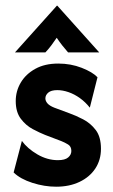

<svg xmlns="http://www.w3.org/2000/svg" viewBox="-20 -660 408 693"><path d="M182.6 13.9Q140.3 13.9 96.9 0Q53.5 -13.9 29.2 -37.5L59 -151.4Q79.2 -123.6 114.9 -102.8Q150.7 -81.9 188.9 -81.9Q214.6 -81.9 226 -91.7Q237.5 -101.4 237.5 -115.3Q237.5 -131.2 225.7 -138.5Q213.9 -145.8 201.4 -150.7L143.1 -172.9Q123.6 -180.6 98.6 -193.8Q73.6 -206.9 55.2 -231.2Q36.8 -255.6 36.8 -295.1Q36.8 -331.2 54.9 -361.8Q72.9 -392.4 107.3 -411.5Q141.7 -430.6 190.3 -430.6Q235.4 -430.6 274.7 -415.3Q313.9 -400 331.9 -381.2L304.2 -271.5Q288.2 -291.7 268.4 -305.9Q248.6 -320.1 227.4 -327.4Q206.2 -334.7 186.8 -334.7Q164.6 -334.7 154.2 -325.7Q143.8 -316.7 143.8 -304.9Q143.8 -295.8 151 -287.2Q158.3 -278.5 175.7 -271.5L229.9 -251.4Q253.5 -243.1 280.2 -229.2Q306.9 -215.3 325.7 -190.6Q344.4 -166 344.4 -122.9Q344.4 -82.6 324 -51.7Q303.5 -20.8 267 -3.5Q230.6 13.9 182.6 13.9ZM34 -470.8 185.4 -639.6H186.8L338.2 -470.8H225.7Q214.6 -483.3 204.9 -495.8Q195.1 -508.3 184.7 -523.6Q174.3 -508.3 164.9 -495.8Q155.6 -483.3 143.8 -470.8Z"/></svg>

Font: Afacad Flux
Style: Bold
Weight: 700
Designer: Kristian Moeller
Foundry: Dicotype
Version: Version 1.100